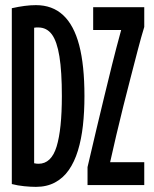

<svg xmlns="http://www.w3.org/2000/svg" viewBox="-20 -721 600 748"><path d="M120 7Q100 7 74.5 4.5Q49 2 26 -4V-689Q53 -695 76 -698Q99 -701 120 -701Q184 -701 226 -662Q268 -623 288.5 -545Q309 -467 309 -347Q309 -285 303 -231.5Q297 -178 283.5 -134Q270 -90 248 -58.5Q226 -27 194 -10Q162 7 120 7ZM130 -83Q180 -83 200.5 -150Q221 -217 221 -347Q221 -442 211.5 -501Q202 -560 182 -587Q162 -614 129 -614Q126 -614 121.5 -614Q117 -614 113 -613V-85Q118 -84 122 -83.5Q126 -83 130 -83ZM321 0V-70Q340 -152 356 -219Q372 -286 386.5 -346Q401 -406 416.5 -468.5Q432 -531 452 -604H343V-693H542V-616Q530 -577 517 -527Q504 -477 489.5 -421Q475 -365 460.5 -307.5Q446 -250 433 -194Q420 -138 409 -89H542V0Z"/></svg>

Font: Ubuntu Sans Mono Medium
Style: Regular
Weight: 500
Monospace: yes
Designer: Dalton Maag Ltd
Foundry: Dalton Maag Ltd
Version: Version 1.006